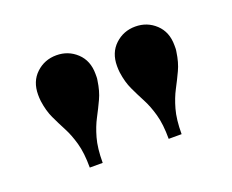

<svg xmlns="http://www.w3.org/2000/svg" viewBox="-63 -858 607 503"><g transform="rotate(-20 240.0 -607.0)"><path d="M429 -661Q425 -632.5 415.2 -611.8Q405.5 -591 394.5 -570.2Q383.5 -549.5 375.8 -522Q368 -494.5 368 -453.5H332Q332 -494.5 324.2 -522Q316.5 -549.5 305.5 -570.2Q294.5 -591 284.8 -611.8Q275 -632.5 271 -661Q270.5 -666 270.2 -670.2Q270 -674.5 270 -679Q270 -716 293.5 -738Q317 -760 350 -760Q383 -760 406.5 -738Q430 -716 430 -679Q430 -674.5 430 -670.2Q430 -666 429 -661ZM209 -661Q205 -632.5 195.2 -611.8Q185.5 -591 174.5 -570.2Q163.5 -549.5 155.8 -522Q148 -494.5 148 -453.5H112Q112 -494.5 104.2 -522Q96.5 -549.5 85.5 -570.2Q74.5 -591 64.8 -611.8Q55 -632.5 51 -661Q50.5 -666 50.2 -670.2Q50 -674.5 50 -679Q50 -716 73.5 -738Q97 -760 130 -760Q163 -760 186.5 -738Q210 -716 210 -679Q210 -674.5 210 -670.2Q210 -666 209 -661Z"/></g></svg>

Font: Bodoni* 06pt
Style: Bold
Weight: 700
Version: Version 2.3